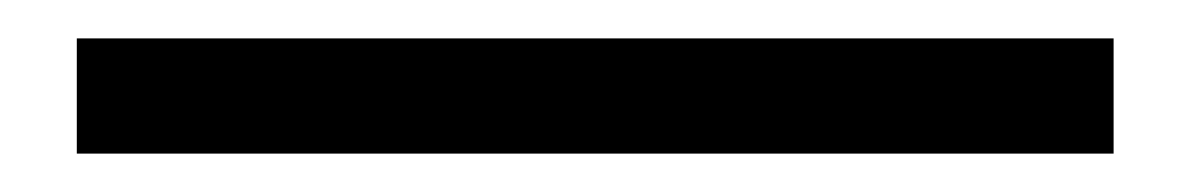

<svg xmlns="http://www.w3.org/2000/svg" viewBox="-20 50 620 100"><path d="M20 130V70H560V130Z"/></svg>

Font: Kalnia Thin
Style: Regular
Weight: 100
Version: Version 1.105